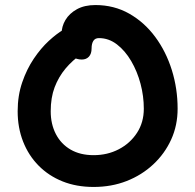

<svg xmlns="http://www.w3.org/2000/svg" viewBox="-20 -731 773 761"><path d="M351 10Q283 10 228 -12Q173 -34 133 -74.5Q93 -115 71.5 -170Q50 -225 50 -290Q50 -352 68 -404.5Q86 -457 114 -498.5Q142 -540 173.5 -569Q205 -598 232 -613.5Q259 -629 275 -629Q293 -629 305 -624Q317 -619 328 -602Q347 -576 337.5 -555Q328 -534 305 -518Q267 -492 239.5 -459Q212 -426 196.5 -385Q181 -344 181 -290Q181 -239 201.5 -199.5Q222 -160 260 -138Q298 -116 351 -116Q406 -116 451 -139.5Q496 -163 523 -204.5Q550 -246 550 -300Q550 -350 537 -399Q524 -448 500 -489Q476 -530 443.5 -555Q411 -580 372 -580Q357 -580 350 -569Q343 -558 343 -539Q343 -518 332.5 -506.5Q322 -495 304 -495Q284 -495 265.5 -506.5Q247 -518 235.5 -540.5Q224 -563 224 -596Q224 -626 239.5 -652Q255 -678 285 -694.5Q315 -711 358 -711Q432 -711 492 -677Q552 -643 595 -585Q638 -527 661 -453.5Q684 -380 684 -300Q684 -234 658.5 -178Q633 -122 587.5 -79.5Q542 -37 482 -13.5Q422 10 351 10Z"/></svg>

Font: Shantell Sans SemiBold
Style: Regular
Weight: 600
Designer: Stephen Nixon, Anya Danilova, Shantell Martin
Foundry: Arrow Type
Version: Version 1.011;[c5ecc13dd]